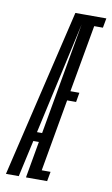

<svg xmlns="http://www.w3.org/2000/svg" viewBox="-120 -718 443 760"><g transform="rotate(10 102.0 -337.5)"><path d="M-40 0H11.5L155 -646.5L161 -675H120ZM20.5 -147H85L91.5 -184H33ZM40.5 0H125.5L132.5 -38.5H97L148 -328.5H184L190.5 -366.5H154.5L202.5 -636.5H237.5L244.5 -675H159.5Z"/></g></svg>

Font: Anybody UltraCondensed Light
Style: Italic
Weight: 300
Width: 1
Italic angle: -10°
Version: Version 1.113;gftools[0.9.25]